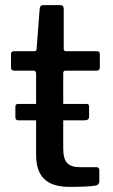

<svg xmlns="http://www.w3.org/2000/svg" viewBox="-20 -730 441 750"><path d="M227 -444V-324H318Q328 -324 328 -314V-274Q328 -260 310 -260H227V-151Q227 -109 242.5 -93Q258 -77 292 -77H356Q368 -77 368 -65V-22Q368 -8 353 -5Q321 0 251 0Q185 0 153 -30.5Q121 -61 121 -125V-260H53Q46 -260 43 -263Q40 -266 40 -274V-312Q40 -324 50 -324H121V-442Q121 -454 111 -454H36Q23 -454 23 -466V-519Q23 -530 35 -530H115Q123 -530 123 -539L135 -696Q137 -710 147 -710H216Q229 -710 229 -694V-539Q229 -530 238 -530H358Q370 -530 370 -519V-466Q370 -454 356 -454H236Q227 -454 227 -444Z"/></svg>

Font: Libre Franklin Medium
Style: Regular
Weight: 500
Designer: Pablo Impallari, Rodrigo Fuenzalida
Foundry: Impallari Type
Version: Version 1.002; ttfautohint (v1.5)